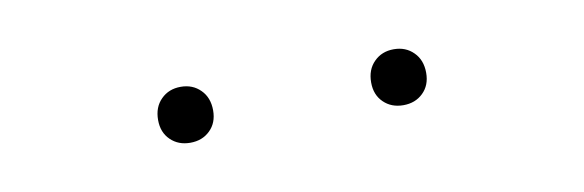

<svg xmlns="http://www.w3.org/2000/svg" viewBox="-24 -818 648 213"><g transform="rotate(-10 300.0 -711.5)"><path d="M420 -680Q406.5 -680 397.8 -688.5Q389 -697 389 -711Q389 -725.5 397.8 -734.2Q406.5 -743 420 -743Q433.5 -743 442.2 -734.2Q451 -725.5 451 -711Q451 -697 442.2 -688.5Q433.5 -680 420 -680ZM180 -680Q166.5 -680 157.8 -688.5Q149 -697 149 -711Q149 -725.5 157.8 -734.2Q166.5 -743 180 -743Q193.5 -743 202.2 -734.2Q211 -725.5 211 -711Q211 -697 202.2 -688.5Q193.5 -680 180 -680Z"/></g></svg>

Font: Encode Sans Exp Th
Style: Regular
Weight: 100
Width: 7
Designer: Multiple Designers
Foundry: Impallari Type
Version: Version 3.002; ttfautohint (v1.8.3) -l 8 -r 50 -G 200 -x 14 